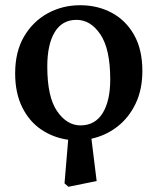

<svg xmlns="http://www.w3.org/2000/svg" viewBox="-20 -523 603 735"><path d="M288 -43Q344 -43 373 -90Q402 -137 402 -219Q402 -335 364.5 -391Q327 -447 273 -447Q218 -447 189.5 -400Q161 -353 161 -268Q161 -152 198.5 -97.5Q236 -43 288 -43ZM242 192 227 179 241 12Q184 4 138 -27Q92 -58 65 -112.5Q38 -167 38 -242Q38 -325 72 -383Q106 -441 162.5 -472Q219 -503 287 -503Q354 -503 408 -474Q462 -445 493.5 -389Q525 -333 525 -251Q525 -180 499 -126Q473 -72 429 -38Q385 -4 330 8L350 170Z"/></svg>

Font: Source Serif 4 SmText Semibold
Style: Regular
Weight: 600
Designer: Frank Grießhammer
Foundry: Adobe
Version: Version 4.005;hotconv 1.1.0;makeotfexe 2.6.0